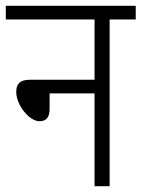

<svg xmlns="http://www.w3.org/2000/svg" viewBox="-20 -642 488 662"><path d="M0 -622V-575H306V-367H83C47 -367 36 -351 36 -325C36 -280 81 -224 116 -224C139 -224 151 -237 151 -266V-320H306V0H358V-575H448V-622Z"/></svg>

Font: Noto Sans Condensed Light
Style: Italic
Weight: 300
Width: 3
Italic angle: -12°
Designer: Monotype Design Team
Foundry: Monotype Imaging Inc.
Version: Version 2.013